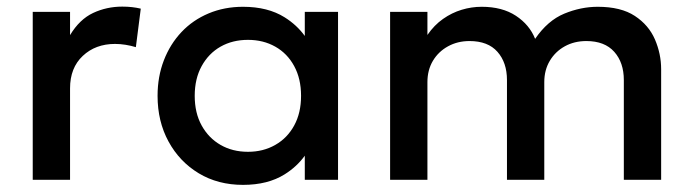

<svg xmlns="http://www.w3.org/2000/svg" viewBox="-20 -530 2040 566"><path d="M76.5 0V-495H186.5V-426.5Q214.5 -473 254.5 -491.8Q294.5 -510.5 340.5 -510.5Q355.5 -510.5 369 -509Q382.5 -507.5 395 -504.5L380.5 -391Q365.5 -395.5 350 -398Q334.5 -400.5 319 -400.5Q261.5 -400.5 224 -365.2Q186.5 -330 186.5 -269.5V0Z M696.5 15Q622.5 15 565.8 -19.2Q509 -53.5 476.8 -112.8Q444.5 -172 444.5 -247.5Q444.5 -304 463 -352Q481.5 -400 515 -435.5Q548.5 -471 595 -490.5Q641.5 -510 696.5 -510Q769.5 -510 819 -479Q855 -456.5 878.5 -424V-495H976.5V0H878.5V-71Q855 -38.5 819 -16Q769.5 15 696.5 15ZM711 -82.5Q756 -82.5 791.5 -102.8Q827 -123 847.2 -160Q867.5 -197 867.5 -247.5Q867.5 -298 847.2 -335.2Q827 -372.5 791.5 -392.5Q756 -412.5 711 -412.5Q665.5 -412.5 630.2 -392.5Q595 -372.5 574.5 -335.2Q554 -298 554 -247.5Q554 -197 574.5 -160Q595 -123 630.2 -102.8Q665.5 -82.5 711 -82.5Z M1130 0V-495H1240V-427Q1260 -456 1286 -474.2Q1312 -492.5 1341 -501.2Q1370 -510 1400 -510Q1460.5 -510 1500.8 -483.5Q1541 -457 1557.5 -415.5Q1594.5 -469.5 1643.5 -489.8Q1692.5 -510 1742 -510Q1810.5 -510 1851.5 -483Q1892.5 -456 1910.8 -413.5Q1929 -371 1929 -326V0H1819V-294Q1819 -345.5 1790.8 -377.2Q1762.5 -409 1708.5 -409Q1673 -409 1645 -393.5Q1617 -378 1600.8 -350.8Q1584.5 -323.5 1584.5 -288V0H1474.5V-294Q1474.5 -345.5 1446.5 -377.2Q1418.5 -409 1364 -409Q1329 -409 1300.8 -393.5Q1272.5 -378 1256.2 -350.8Q1240 -323.5 1240 -288V0Z"/></svg>

Font: Geologica EX
Style: Regular
Weight: 400
Designer: Sindre Bremnes, Frode Helland
Foundry: Monokrom Skriftforlag AS
Version: Version 1.010;gftools[0.9.28]